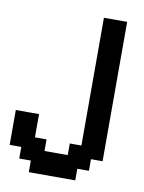

<svg xmlns="http://www.w3.org/2000/svg" viewBox="-81 -757 611 814"><g transform="rotate(10 225.0 -350.0)"><path d="M250 -150V-100H150V-150H100V-250H0V-100H50V-50H100V0H300V-50H350V-100H400V-700H300V-150Z"/></g></svg>

Font: Analogue OS
Style: Regular
Weight: 400
Designer: AbFarid
Version: Version 1.000